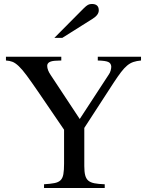

<svg xmlns="http://www.w3.org/2000/svg" viewBox="-20 -948 742 968"><path d="M401 -905Q415 -919 423.5 -923.5Q432 -928 443 -928Q478 -928 478 -896Q478 -873 448 -854L294 -757H254ZM691 -643Q669 -641 652.5 -635.5Q636 -630 621 -617.5Q606 -605 590 -584Q574 -563 553 -531L405 -303V-111Q405 -82 409.5 -64.5Q414 -47 425 -37.5Q436 -28 456 -24Q476 -20 508 -19V0H202V-19Q235 -21 255 -25Q275 -29 285.5 -39.5Q296 -50 299.5 -70Q303 -90 303 -123V-294L172 -486Q137 -537 114.5 -567.5Q92 -598 74.5 -614.5Q57 -631 42.5 -636.5Q28 -642 10 -643V-662H289V-643L265 -642Q218 -641 218 -616Q218 -595 236 -569L382 -348L527 -570Q535 -581 538 -592.5Q541 -604 541 -612Q540 -629 526 -635.5Q512 -642 473 -643V-662H691Z"/></svg>

Font: STIXGeneralUnicodeRegular
Style: Regular
Weight: 400
Designer: MicroPress Inc., with final additions and corrections provided by Coen Hoffman, Elsevier (retired)
Version: Version 1.1.0